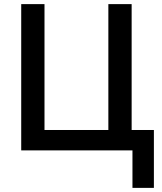

<svg xmlns="http://www.w3.org/2000/svg" viewBox="-20 -730 784 932"><path d="M623 182V0H83V-710H196V-99H506V-710H619V-99H727V182Z"/></svg>

Font: Raleway
Style: Regular
Weight: 600
Designer: Matt McInerney, Pablo Impallari, Rodrigo Fuenzalida
Foundry: Matt McInerney, Pablo Impallari, Rodrigo Fuenzalida
Version: Version 1.000;PS 001.001;hotconv 1.0.56; ttfautohint (v1.5)